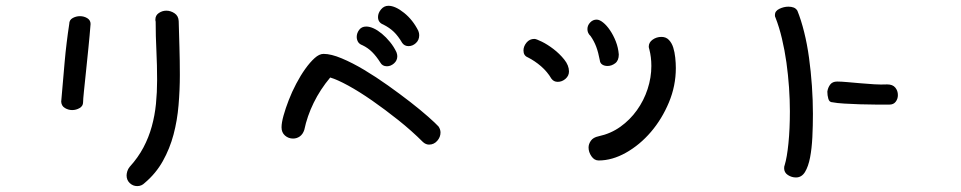

<svg xmlns="http://www.w3.org/2000/svg" viewBox="-20 -588 3259 651"><path d="M507.8 -514.6Q506.8 -517.6 506.8 -521.5Q506.8 -536.1 518.6 -543.9Q530.3 -551.8 543.9 -551.8Q558.6 -551.8 571.8 -543Q585 -534.2 585.9 -516.6Q586.9 -473.6 588.4 -427.7Q589.8 -381.8 589.8 -334Q589.8 -283.2 585.4 -231.4Q581.1 -179.7 568.4 -131.8Q555.7 -84 532.2 -42Q508.8 0 470.7 32.2Q460 43 445.3 43Q430.7 43 419.9 32.7Q409.2 22.5 409.2 6.8Q409.2 1 411.6 -7.3Q414.1 -15.6 419.9 -22.5Q448.2 -53.7 466.3 -87.9Q484.4 -122.1 494.6 -159.2Q504.9 -196.3 508.8 -235.8Q512.7 -275.4 512.7 -316.4Q512.7 -366.2 510.3 -416Q507.8 -465.8 507.8 -514.6ZM214.8 -506.8Q214.8 -520.5 226.6 -526.9Q238.3 -533.2 251 -533.2Q264.6 -533.2 275.9 -526.4Q287.1 -519.5 287.1 -506.8Q284.2 -468.8 279.8 -425.8Q275.4 -382.8 271.5 -344.7Q267.6 -306.6 264.6 -278.3Q261.7 -250 261.7 -241.2Q261.7 -228.5 250 -221.7Q238.3 -214.8 224.6 -214.8Q211.9 -214.8 200.2 -221.7Q188.5 -228.5 187.5 -243.2L199.2 -377.9Q202.1 -411.1 206.1 -443.4Q210 -475.6 214.8 -506.8Z M1011.7 -147.5Q1006.8 -132.8 996.6 -125.5Q986.3 -118.2 973.6 -118.2Q958 -118.2 946.3 -128.4Q934.6 -138.7 934.6 -156.2Q934.6 -171.9 941.4 -196.3Q948.2 -220.7 959 -248.5Q969.7 -276.4 984.4 -304.2Q999 -332 1015.1 -354.5Q1031.2 -377 1046.9 -391.1Q1062.5 -405.3 1077.1 -405.3Q1102.5 -405.3 1138.7 -390.1Q1174.8 -375 1214.8 -351.1Q1254.9 -327.1 1295.4 -298.3Q1335.9 -269.5 1371.1 -242.2Q1406.2 -214.8 1431.6 -192.4Q1457 -169.9 1466.8 -159.2Q1473.6 -149.4 1473.6 -138.7Q1473.6 -123 1462.4 -110.4Q1451.2 -97.7 1434.6 -97.7Q1423.8 -97.7 1414.1 -106.4Q1376 -144.5 1330.6 -180.7Q1285.2 -216.8 1241.7 -247.1Q1198.2 -277.3 1160.6 -297.9Q1123 -318.4 1099.6 -325.2Q1065.4 -284.2 1043.5 -239.3Q1021.5 -194.3 1011.7 -147.5ZM1209 -434.6Q1198.2 -438.5 1193.8 -446.3Q1189.5 -454.1 1189.5 -462.9Q1189.5 -475.6 1197.8 -486.8Q1206.1 -498 1221.7 -498Q1233.4 -498 1247.1 -491.7Q1260.7 -485.4 1274.9 -473.6Q1289.1 -461.9 1302.2 -445.8Q1315.4 -429.7 1324.2 -411.1Q1327.1 -403.3 1327.1 -397.5Q1327.1 -382.8 1315.9 -373Q1304.7 -363.3 1292 -363.3Q1276.4 -363.3 1269.5 -376Q1255.9 -397.5 1241.7 -411.6Q1227.5 -425.8 1209 -434.6ZM1279.3 -504.9Q1261.7 -511.7 1261.7 -530.3Q1261.7 -543.9 1272 -556.2Q1282.2 -568.4 1296.9 -568.4Q1320.3 -568.4 1350.1 -544.4Q1379.9 -520.5 1398.4 -483.4Q1401.4 -475.6 1401.4 -468.8Q1401.4 -452.1 1390.1 -441.9Q1378.9 -431.6 1365.2 -431.6Q1351.6 -431.6 1343.8 -442.4Q1330.1 -465.8 1315.4 -480Q1300.8 -494.1 1279.3 -504.9Z M2181.6 -420.9Q2179.7 -426.8 2179.7 -429.7Q2179.7 -444.3 2192.9 -453.6Q2206.1 -462.9 2222.7 -462.9Q2238.3 -462.9 2248 -452.6Q2257.8 -442.4 2262.7 -426.8Q2267.6 -411.1 2269.5 -392.6Q2271.5 -374 2271.5 -357.4Q2271.5 -296.9 2248 -240.7Q2224.6 -184.6 2187 -140.6Q2149.4 -96.7 2102.5 -70.3Q2055.7 -43.9 2009.8 -43.9Q1995.1 -43.9 1985.4 -58.1Q1975.6 -72.3 1975.6 -87.9Q1975.6 -99.6 1983.4 -110.8Q1991.2 -122.1 2009.8 -126Q2050.8 -134.8 2083.5 -158.2Q2116.2 -181.6 2139.6 -214.4Q2163.1 -247.1 2175.8 -286.1Q2188.5 -325.2 2188.5 -364.3Q2188.5 -394.5 2181.6 -420.9ZM1769.5 -393.6Q1754.9 -399.4 1754.9 -417Q1754.9 -430.7 1765.1 -443.4Q1775.4 -456.1 1792 -456.1Q1797.9 -456.1 1816.9 -446.8Q1835.9 -437.5 1856.4 -421.9Q1877 -406.2 1893.1 -386.2Q1909.2 -366.2 1909.2 -345.7Q1909.2 -331.1 1897.5 -320.8Q1885.7 -310.5 1871.1 -310.5Q1857.4 -310.5 1849.6 -321.3Q1835.9 -344.7 1814.5 -363.3Q1793 -381.8 1769.5 -393.6ZM1982.4 -465.8Q1971.7 -475.6 1971.7 -489.3Q1971.7 -502 1981 -511.7Q1990.2 -521.5 2002.9 -521.5Q2012.7 -521.5 2024.9 -511.7Q2037.1 -502 2048.3 -485.4Q2059.6 -468.8 2067.9 -447.8Q2076.2 -426.8 2078.1 -403.3Q2078.1 -382.8 2065.9 -373.5Q2053.7 -364.3 2040 -364.3Q2029.3 -364.3 2022 -369.1Q2014.6 -374 2013.7 -383.8Q2008.8 -410.2 2001.5 -429.7Q1994.1 -449.2 1982.4 -465.8Z M2609.4 -528.3Q2607.4 -531.2 2607.4 -537.1Q2607.4 -550.8 2622.6 -558.1Q2637.7 -565.4 2653.3 -565.4Q2663.1 -565.4 2670.9 -562.5Q2678.7 -559.6 2683.6 -551.8Q2696.3 -520.5 2706.5 -479.5Q2716.8 -438.5 2723.1 -392.1Q2729.5 -345.7 2732.9 -296.9Q2736.3 -248 2736.3 -202.1Q2736.3 -162.1 2734.4 -123Q2732.4 -84 2726.6 -53.7Q2720.7 -23.4 2709.5 -4.9Q2698.2 13.7 2678.7 13.7Q2664.1 13.7 2651.4 5.4Q2638.7 -2.9 2638.7 -17.6Q2638.7 -24.4 2640.6 -28.3Q2648.4 -53.7 2653.3 -102.1Q2658.2 -150.4 2658.2 -210.9Q2658.2 -249 2655.3 -291.5Q2652.3 -334 2646.5 -376Q2640.6 -418 2631.3 -457Q2622.1 -496.1 2609.4 -528.3ZM2802.7 -241.2Q2792 -241.2 2788.6 -252.9Q2785.2 -264.6 2785.2 -277.3Q2787.1 -291 2794.9 -301.3Q2802.7 -311.5 2818.4 -311.5Q2832 -311.5 2853 -309.6Q2874 -307.6 2897.5 -305.7Q2920.9 -303.7 2944.3 -302.2Q2967.8 -300.8 2988.3 -301.8Q3006.8 -301.8 3015.6 -291Q3024.4 -280.3 3024.4 -265.6Q3024.4 -252.9 3017.1 -243.2Q3009.8 -233.4 2996.1 -233.4Q2976.6 -233.4 2949.7 -233.4Q2922.9 -233.4 2895 -234.4Q2867.2 -235.4 2842.3 -236.8Q2817.4 -238.3 2802.7 -241.2Z"/></svg>

Font: Gamja Flower
Style: Regular
Weight: 400
Designer: YoonDesign Inc.
Foundry: YoonDesign Inc.
Version: Version 3.00;build 20171102